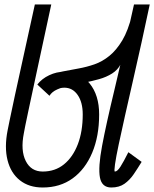

<svg xmlns="http://www.w3.org/2000/svg" viewBox="-20 -820 686 854"><path d="M475 14Q433 14 424.5 -30.5Q416 -75 434 -171Q452 -267 489.5 -422.5Q527 -578 576 -800H646Q629 -719 610 -633Q591 -547 572 -464Q553 -381 536.5 -307.5Q520 -234 508 -177.5Q496 -121 491.5 -89Q487 -57 491 -57Q502 -57 516 -79Q530 -101 551 -143L610 -100Q593 -72 575 -45.5Q557 -19 533.5 -2.5Q510 14 475 14ZM200 -394 146 -444Q169 -470 198 -483Q227 -496 260.5 -502.5Q294 -509 330 -515.5Q366 -522 400.5 -534Q435 -546 466.5 -571.5Q498 -597 524 -640.5Q550 -684 567 -754L517 -535Q504 -509 478.5 -493Q453 -477 421 -468Q389 -459 355.5 -452.5Q322 -446 290.5 -439.5Q259 -433 235 -422.5Q211 -412 200 -394ZM170 14Q109 14 68.5 -18Q28 -50 13.5 -107.5Q-1 -165 14 -241Q15 -246 23 -285.5Q31 -325 46.5 -396.5Q62 -468 84.5 -570Q107 -672 135 -800H208Q175 -647 148.5 -524Q122 -401 105.5 -323.5Q89 -246 86 -227Q71 -151 94.5 -104Q118 -57 170 -57Q225 -57 264.5 -89Q304 -121 326 -178Q348 -235 348 -311Q348 -365 325.5 -397.5Q303 -430 266 -430Q246 -430 227.5 -420Q209 -410 200 -394L146 -444Q166 -470 199 -485.5Q232 -501 266 -501Q336 -501 378.5 -449Q421 -397 421 -311Q421 -214 390 -140.5Q359 -67 303 -26.5Q247 14 170 14Z"/></svg>

Font: Victor Mono
Style: Italic
Weight: 400
Italic angle: -12°
Monospace: yes
Designer: Rune Bjørnerås
Version: Version 1.561;gftools[0.9.30]